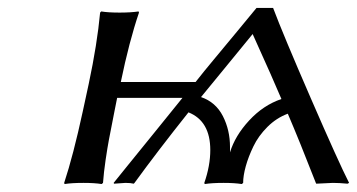

<svg xmlns="http://www.w3.org/2000/svg" viewBox="-20 -462 902 485"><path d="M778.8 2 777.8 0Q736.3 -106.4 707 -174.8Q678.2 -164.1 655.5 -141.4Q632.8 -118.7 620.1 -92.3Q607.4 -65.9 600.8 -42Q594.2 -18.1 594.2 0L590.8 2.9Q572.3 0 544.9 0Q515.6 0 497.1 2.9L496.1 0Q511.2 -43.5 511.2 -83Q511.2 -156.2 456.1 -178.2Q376.5 -78.1 319.8 0L317.9 2Q310.1 0 296.9 0L268.1 2L267.1 0Q273.4 -7.8 302.2 -43.5Q331.1 -79.1 367.9 -124.5Q404.8 -169.9 440.9 -214.8H275.9L269 -180.2Q258.8 -127.9 255.1 -108.9Q251.5 -89.8 246.8 -58.3Q242.2 -26.9 240.2 0L236.8 2.9Q218.8 0 190.9 0Q161.1 0 143.1 2.9L142.1 0Q165 -69.3 189 -180.2L204.1 -250Q225.6 -351.1 232.9 -430.2L235.8 -433.1Q252.9 -430.2 282.2 -430.2Q310.5 -430.2 330.1 -433.1L331.1 -430.2Q306.2 -356.9 285.2 -254.9H474.1Q495.1 -281.7 521 -312.7Q546.9 -343.8 578.6 -382.1Q610.4 -420.4 627.9 -441.9H669.9Q694.8 -375.5 765.4 -213.1Q835.9 -50.8 861.8 0L857.9 2Q836.9 0 820.8 0ZM618.2 -376Q590.3 -341.8 547.1 -289.1Q503.9 -236.3 487.8 -216.8Q524.9 -204.1 543 -168.7Q561 -133.3 561 -90.8V-77.1Q573.7 -119.1 609.4 -157.7Q645 -196.3 690.9 -211.9Q671.9 -257.3 618.2 -376Z"/></svg>

Font: Linear Smooth
Style: Italic
Weight: 400
Designer: Philipp H. Poll, Flanker
Foundry: Philipp H. Poll, reworked by Flanker
Version: Version 1.061 | FøM Fix